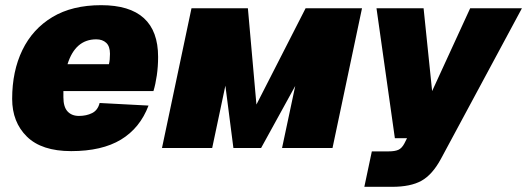

<svg xmlns="http://www.w3.org/2000/svg" viewBox="-20 -572 2037 742"><path d="M255 12Q141 12 84 -44Q27 -100 27 -190Q27 -297 66.5 -378.5Q106 -460 182.5 -506Q259 -552 371 -552Q591 -552 591 -352Q591 -315 586 -280.5Q581 -246 573 -220H225Q225 -208 225 -196Q225 -159 241 -141.5Q257 -124 285 -124Q314 -124 336 -135Q358 -146 365 -174L554 -164Q521 -77 447.5 -32.5Q374 12 255 12ZM352 -420Q271 -420 241 -324H401Q403 -332 404 -342Q405 -352 405 -364Q405 -393 390.5 -406.5Q376 -420 352 -420Z M606 0 720 -540H938L971 -168L1161 -540H1379L1265 0H1070L1121 -240L989 0H882L851 -241L800 0Z M1388 150 1417 13H1482Q1506 13 1519.5 7Q1533 1 1543 -18L1553 -38H1506L1435 -540H1617L1650 -220L1797 -540H1997L1684 42Q1651 103 1609 126.5Q1567 150 1495 150Z"/></svg>

Font: Geist Black
Style: Italic
Weight: 900
Italic angle: -12°
Designer: Basement.studio, Andrés Briganti, Mateo Zaragoza
Foundry: Basement.studio, Vercel, Andrés Briganti, Guido Ferreyra, Mateo Zaragoza
Version: Version 1.500; ttfautohint (v1.8.4.7-5d5b)